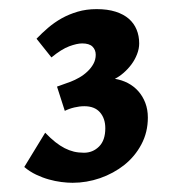

<svg xmlns="http://www.w3.org/2000/svg" viewBox="-20 -790 370 421"><path d="M304.2 -532.2Q304.2 -500 290 -473.4Q275.9 -446.8 252.4 -428.2Q229 -409.7 199.5 -399.4Q169.9 -389.2 139.2 -389.2Q127.9 -389.2 114.5 -390.9Q101.1 -392.6 87.2 -396.5Q73.2 -400.4 59.3 -407Q45.4 -413.6 33.2 -423.8L79.1 -499Q90.8 -486.8 101.3 -478.5Q111.8 -470.2 121.8 -465.1Q131.8 -460 142.1 -457.5Q152.3 -455.1 164.1 -455.1Q183.6 -455.1 197.3 -468.8Q210.9 -482.4 210.9 -508.8Q210.9 -530.3 199.2 -543.7Q187.5 -557.1 165 -557.1Q154.3 -557.1 143.1 -554.4Q131.8 -551.8 122.1 -546.9L105 -600.1L134.8 -610.8Q144 -614.3 153.8 -619.9Q163.6 -625.5 171.6 -633.1Q179.7 -640.6 184.8 -649.9Q189.9 -659.2 189.9 -669.9Q189.9 -680.7 182.9 -687.7Q175.8 -694.8 160.2 -694.8Q148.9 -694.8 131.8 -688.5Q114.7 -682.1 92.8 -664.1L60.1 -705.1Q71.8 -717.3 85.4 -729Q99.1 -740.7 115.2 -749.8Q131.3 -758.8 150.4 -764.4Q169.4 -770 191.9 -770Q215.8 -770 233.4 -764.4Q251 -758.8 262.5 -748.8Q273.9 -738.8 279.5 -725.1Q285.2 -711.4 285.2 -694.8Q285.2 -683.1 280.5 -671.1Q275.9 -659.2 268.3 -648.9Q260.7 -638.7 251.2 -630.4Q241.7 -622.1 231.9 -617.2Q247.1 -614.7 260.3 -607.9Q273.4 -601.1 283.2 -590.1Q293 -579.1 298.6 -564.5Q304.2 -549.8 304.2 -532.2Z"/></svg>

Font: Simonetta
Style: Black Italic
Weight: 900
Italic angle: -2°
Designer: Gayaneh Bagdasaryan
Foundry: Brownfox
Version: Version 1.002